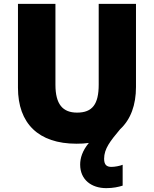

<svg xmlns="http://www.w3.org/2000/svg" viewBox="-20 -734 797 994"><path d="M519 88C519 36 551 -4 602 -65C657 -116 684 -191 684 -284V-714H491V-296C491 -194 458 -151 379 -151C305 -151 267 -194 267 -295V-714H73V-280C73 -95 179 10 376 10C399 10 420 9 440 6C406 47 395 85 395 118C395 197 454 240 530 240C566 240 593 234 615 227V119C601 125 574 130 557 130C534 130 519 121 519 88Z"/></svg>

Font: Noto Sans Gujarati Black
Style: Regular
Weight: 900
Designer: Jelle Bosma - Monotype Design Team, Universal Thirst
Foundry: Monotype Imaging Inc.
Version: Version 2.106